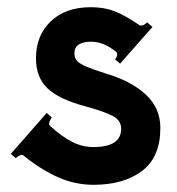

<svg xmlns="http://www.w3.org/2000/svg" viewBox="-20 -499 491 534"><path d="M46 -66Q44 -68 41 -68Q33 -68 24 -59L10 -71L110 -185L124 -172Q120 -167 117.5 -160Q115 -153 119 -149Q152 -119 180.5 -104.5Q209 -90 240 -90Q317 -90 317 -141Q317 -164 293.5 -176.5Q270 -189 215 -204Q144 -223 112 -253.5Q80 -284 80 -337Q80 -400 121 -439.5Q162 -479 233 -479Q269 -479 298 -468Q327 -457 368 -429Q369 -428 372 -428Q377 -428 382 -431Q387 -434 389 -437L404 -424L314 -322L300 -334Q304 -338 305.5 -344.5Q307 -351 303 -355Q285 -369 268.5 -376Q252 -383 232 -383Q211 -383 199 -375Q187 -367 187 -351Q187 -338 194 -330Q201 -322 219.5 -314Q238 -306 276 -294Q346 -273 386 -235.5Q426 -198 426 -143Q426 -62 375 -23.5Q324 15 240 15Q189 15 141.5 -6Q94 -27 46 -66Z"/></svg>

Font: Aoboshi One
Style: Regular
Weight: 400
Designer: IKIMOJI
Foundry: Natsumi Matsuba
Version: Version 1.000; ttfautohint (v1.8.3)